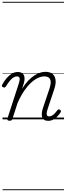

<svg xmlns="http://www.w3.org/2000/svg" viewBox="-28 -1303 719 2096"><path d="M76 15Q64 15 56.5 10Q49 5 52 -6L178 -394Q191 -433 185.5 -451Q180 -469 157 -469Q137 -469 117.5 -456.5Q98 -444 78 -419.5Q58 -395 36 -359Q30 -351 24 -348.5Q18 -346 7 -350Q-5 -354 -7 -362Q-9 -370 -4 -379Q18 -419 44.5 -450Q71 -481 101.5 -499Q132 -517 166 -517Q190 -517 206 -509Q222 -501 230.5 -486Q239 -471 240 -450.5Q241 -430 235 -404L213 -334Q245 -386 278.5 -421Q312 -456 345.5 -478Q379 -500 410 -509.5Q441 -519 469 -519Q514 -519 542.5 -498Q571 -477 578 -435Q585 -393 564 -329L491 -110Q483 -84 481.5 -66.5Q480 -49 486.5 -40.5Q493 -32 508 -32Q525 -32 541.5 -42Q558 -52 572.5 -68Q587 -84 598 -99Q603 -106 609.5 -108.5Q616 -111 626 -105Q636 -98 637 -91Q638 -84 633 -76Q622 -58 602.5 -36Q583 -14 556.5 1Q530 16 499 16Q472 16 456 6Q440 -4 433 -23Q426 -42 428.5 -68.5Q431 -95 442 -127L514 -341Q527 -382 525.5 -410.5Q524 -439 506.5 -454Q489 -469 455 -469Q424 -469 388 -453Q352 -437 313.5 -402.5Q275 -368 237 -313Q199 -258 164 -179L107 -4Q104 6 97.5 10.5Q91 15 76 15ZM0 763H671V773H0ZM0 -20H671V0H0ZM0 -505H671V-500H0ZM0 -1283H671V-1273H0Z"/></svg>

Font: Playwrite NL Guides
Style: Regular
Weight: 400
Designer: Veronika Burian, José Scaglione
Foundry: TypeTogether
Version: Version 1.003